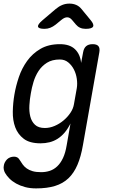

<svg xmlns="http://www.w3.org/2000/svg" viewBox="-30 -805 650 1065"><path d="M361 -120Q346 -90 328.5 -69.5Q311 -49 290 -35.5Q269 -22 245 -16Q221 -10 195 -10Q135 -10 102 -35Q69 -60 54.5 -99Q40 -138 41 -186.5Q42 -235 50 -281Q58 -328 74.5 -377Q91 -426 120.5 -467Q150 -508 194.5 -534Q239 -560 302 -560Q357 -560 386 -532Q415 -504 420 -456L431 -515Q435 -538 448 -549Q461 -560 484 -560Q507 -560 516 -549Q525 -538 521 -515L430 0Q419 64 399.5 109.5Q380 155 349.5 184Q319 213 275 226.5Q231 240 170 240Q136 240 108.5 232.5Q81 225 59.5 213Q38 201 22.5 185.5Q7 170 -2 154Q-7 145 -9 134.5Q-11 124 -9 115Q-8 105 -3 95.5Q2 86 9 79Q16 72 26 68Q36 64 48 64Q59 64 66.5 68.5Q74 73 79 82Q87 95 96 107.5Q105 120 118.5 129.5Q132 139 151 144.5Q170 150 198 150Q224 150 246.5 142.5Q269 135 287.5 117.5Q306 100 319.5 71.5Q333 43 340 0ZM219 -95Q246 -95 273 -106.5Q300 -118 322.5 -137Q345 -156 360.5 -179Q376 -202 380 -226L396 -316Q400 -340 396 -368Q392 -396 380 -419.5Q368 -443 348.5 -459Q329 -475 302 -475Q259 -475 230.5 -457Q202 -439 184 -411.5Q166 -384 156 -351Q146 -318 141 -287Q135 -255 133 -221Q131 -187 138 -159Q145 -131 164 -113Q183 -95 219 -95ZM217 -645Q184 -645 181 -657Q178 -669 205 -692L279 -755Q297 -770 315.5 -777.5Q334 -785 355 -785Q376 -785 393 -777.5Q410 -770 422 -755L473 -693Q493 -669 486 -657Q479 -645 445 -645Q428 -645 414.5 -651Q401 -657 391 -669L369 -695Q357 -709 342.5 -709Q328 -709 311 -695L278 -668Q264 -657 249 -651Q234 -645 217 -645Z"/></svg>

Font: Maple Mono NL
Style: Italic
Weight: 400
Italic angle: -10°
Monospace: yes
Designer: subframe7536
Version: Version 7.000